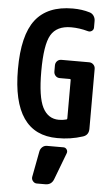

<svg xmlns="http://www.w3.org/2000/svg" viewBox="-65 -782 630 1104"><g transform="rotate(5 250.0 -229.5)"><path d="M325.2 59.6Q337.9 59.6 344.7 70.3Q351.6 81.1 346.7 92.8L288.1 247.1Q275.4 280.3 240.2 280.3H190.4Q177.7 280.3 168.5 269.5Q159.2 258.8 161.1 245.1L189.5 94.7Q192.4 80.1 203.6 69.8Q214.8 59.6 230.5 59.6ZM429.7 -440.4Q444.3 -440.4 454.6 -430.2Q464.8 -419.9 464.8 -405.3V-59.6Q464.8 -23.4 432.6 -12.7Q360.4 10.7 285.2 9.8Q25.4 9.8 25.4 -365.2Q25.4 -561.5 94.7 -650.9Q164.1 -740.2 309.6 -740.2Q363.3 -740.2 407.2 -726.6Q421.9 -722.7 431.2 -709.5Q440.4 -696.3 440.4 -679.7V-641.6Q440.4 -628.9 429.7 -621.6Q418.9 -614.3 406.2 -618.2Q357.4 -631.8 309.6 -631.8Q226.6 -631.8 193.4 -575.2Q160.2 -518.6 160.2 -365.2Q160.2 -216.8 191.4 -156.2Q222.7 -95.7 285.2 -95.7Q308.6 -95.7 329.1 -101.6Q333 -102.5 333 -108.4V-330.1Q333 -335 328.1 -335H269.5Q254.9 -335 245.1 -345.2Q235.4 -355.5 235.4 -370.1V-405.3Q235.4 -419.9 245.1 -430.2Q254.9 -440.4 269.5 -440.4Z"/></g></svg>

Font: Rounded-L Mgen+ 1mn bold
Style: Bold
Weight: 700
Designer: [Source Han Sans]
Ryoko NISHIZUKA  (kana & ideographs); Paul D. Hunt (Latin, Greek & Cyrillic); Wenlong ZHANG  (bopomofo
Version: Version 1.059.20150602